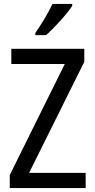

<svg xmlns="http://www.w3.org/2000/svg" viewBox="-20 -964 487 984"><path d="M249 -944Q233 -910 209 -869.5Q185 -829 161 -795V-784H216Q247 -811 289 -857.5Q331 -904 350 -934V-944ZM419 -78H129L412 -647V-714H38V-636H312L30 -67V0H419Z"/></svg>

Font: Noto Sans Display SemiCondensed
Style: Regular
Weight: 400
Width: 4
Designer: Monotype Design team
Foundry: Monotype Imaging Inc.
Version: 1.000